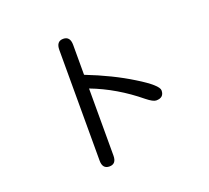

<svg xmlns="http://www.w3.org/2000/svg" viewBox="-137 -936 1274 1172"><g transform="rotate(-20 500.0 -349.5)"><path d="M716 -373Q840 -297 840 -263Q840 -216 789 -216Q769 -216 729 -248Q588 -364 428 -425V11Q428 65 383 65Q338 65 338 11V-708Q338 -764 383 -764Q428 -764 428 -708V-514Q592 -450 716 -373Z"/></g></svg>

Font: 寒蝉全圆体
Style: Regular
Weight: 400
Designer: Warren2060
      Designed by Motoya company      

      [Varela Round]
      Joe Prince(Latin component); Avraham Cornf
Foundry: ChillType
Version: Version 3.200